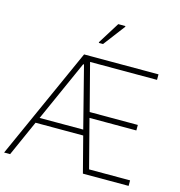

<svg xmlns="http://www.w3.org/2000/svg" viewBox="-129 -1030 1074 1144"><g transform="rotate(15 408.0 -457.5)"><path d="M0 0 309 -688H768V-654H355L430 -365H727V-331H438L515 -34H768V0H486L429 -220H135L37 0ZM151 -254H420L324 -630H319ZM376 -777V-782L459 -915H503V-910L402 -777Z"/></g></svg>

Font: Saira Semi Condensed Thin
Style: Regular
Weight: 100
Width: 4
Designer: Hector Gatti with collaboration of the Omnibus-Type team
Foundry: Omnibus-Type
Version: Version 1.001; ttfautohint (v1.8)